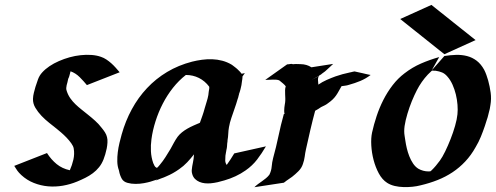

<svg xmlns="http://www.w3.org/2000/svg" viewBox="-20 -760 2056 796"><path d="M174.8 -125.5Q191.9 -98.6 214.8 -79.8Q237.8 -61 269.5 -54.2Q278.8 -74.7 284.2 -98.1Q289.6 -121.6 285.6 -144.5Q284.2 -153.8 275.6 -165.8Q267.1 -177.7 255.9 -189.5Q244.6 -201.2 233.2 -210.9Q221.7 -220.7 214.4 -226.6Q201.2 -237.3 184.3 -250.5Q167.5 -263.7 152.3 -279.5Q137.2 -295.4 126.7 -313Q116.2 -330.6 116.7 -350.1Q117.2 -362.8 120.4 -375.5Q123.5 -388.2 127 -399.9Q131.8 -415.5 137.7 -431.4Q143.6 -447.3 154.8 -459.5Q167.5 -473.6 185.3 -485.6Q203.1 -497.6 224.4 -506.8Q245.6 -516.1 268.6 -522.5Q291.5 -528.8 314.2 -531.2Q336.9 -533.7 358.6 -532.2Q380.4 -530.8 398.4 -524.4Q410.2 -520.5 420.9 -513.4Q431.6 -506.3 441.2 -497.8Q450.7 -489.3 459.5 -479.5Q468.3 -469.7 476.1 -460.4L340.3 -407.2Q327.1 -423.3 310.3 -440.2Q293.5 -457 272.5 -464.4Q270 -456.1 268.3 -448.2Q266.6 -440.4 262.7 -433.1Q262.7 -431.6 262.2 -430.7Q261.2 -424.3 259.5 -418.5Q257.8 -412.6 256.3 -406.7Q254.9 -400.9 254.6 -394.8Q254.4 -388.7 256.8 -382.3Q262.2 -365.7 271.7 -352.3Q281.2 -338.9 293 -327.6Q304.7 -316.4 317.6 -306.2Q330.6 -295.9 343.8 -285.2Q359.9 -272.5 374.8 -259Q389.6 -245.6 402.3 -229Q409.2 -220.7 415.3 -211.2Q421.4 -201.7 423.8 -190.9Q426.3 -181.2 425.5 -168.9Q424.8 -156.7 422.4 -144.3Q419.9 -131.8 416.3 -119.9Q412.6 -107.9 409.2 -99.1Q401.9 -80.6 390.6 -66.7Q379.4 -52.7 365 -42Q350.6 -31.2 334 -22.9Q317.4 -14.6 299.8 -7.3Q271.5 4.4 240.7 9.8Q210 15.1 179.4 12.5Q148.9 9.8 120.4 -1.5Q91.8 -12.7 68.4 -34.2Q62.5 -40 58.8 -43.9Q55.2 -47.9 52.2 -52Q49.3 -56.2 46.4 -60.8Q43.5 -65.4 39.1 -72.3Z M985.4 -443.4Q985.4 -440.9 985.1 -437.7Q984.9 -434.6 984.4 -430.7Q984.4 -428.7 983.4 -424.8Q982.4 -416 981 -407.2Q979.5 -398.4 977.1 -390.1Q976.1 -385.3 974.4 -380.6Q972.7 -376 971.2 -371.1Q971.2 -370.1 970.7 -368.4Q970.2 -366.7 969.7 -365Q969.2 -363.3 969.2 -362.5Q969.2 -361.8 969.2 -363.3Q968.8 -362.3 968.8 -361.3Q968.3 -358.4 967.3 -355.2Q966.3 -352.1 965.3 -349.6Q959.5 -329.1 952.1 -308.6Q945.8 -290 939.2 -271Q932.6 -252 929.2 -232.4Q926.8 -218.8 926.3 -205.3Q925.8 -191.9 923.3 -178.2Q923.3 -174.8 923.3 -175Q923.3 -175.3 922.9 -171.9Q922.9 -169.4 921.9 -164.6Q921.9 -159.2 921.4 -156.7Q921.4 -153.3 920.9 -150.4Q920.4 -147.5 919.9 -144L918.5 -137.7Q918 -134.8 917.7 -132.3Q917.5 -129.9 917 -129.4L916.5 -126L914.6 -114.7Q913.6 -103.5 913.8 -94Q914.1 -84.5 919.9 -76.2Q928.2 -87.4 935.8 -99.4Q943.4 -111.3 951.2 -124L1082.5 -153.3Q1065.4 -124 1045.9 -98.6Q1026.4 -73.2 998.5 -53.7Q978.5 -39.6 956.3 -29.3Q934.1 -19 910.6 -12.2Q896 -7.8 882.1 -4.6Q868.2 -1.5 853 0Q841.3 1 829.3 -0.2Q817.4 -1.5 806.9 -5.9Q796.4 -10.3 788.3 -18.3Q780.3 -26.4 776.9 -38.6Q774.4 -46.4 774.9 -54.4Q775.4 -62.5 776.9 -70.6Q778.3 -78.6 780 -86.7Q781.7 -94.7 782.7 -102.5L784.2 -120.1Q771 -103 756.1 -87.2Q741.2 -71.3 722.7 -58.6Q697.3 -40.5 670.4 -29.3Q659.2 -23.9 648.4 -20.5Q645.5 -19.5 640.9 -17.6Q636.2 -15.6 632.3 -14.2Q628.4 -12.7 626.2 -12Q624 -11.2 626.5 -12.7Q628.4 -13.7 630.1 -14.6Q631.8 -15.6 633.8 -16.6Q626 -14.2 618.7 -11.7Q611.3 -9.3 603.5 -6.8Q593.8 -3.9 576.9 -0.7Q560.1 2.4 542 2.4Q523.9 2.4 508.3 -2Q492.7 -6.3 485.4 -18.1Q476.6 -33.7 473.6 -51.3Q472.7 -53.2 472.7 -54.7Q466.8 -70.8 466.3 -90.1Q465.8 -109.4 468.3 -128.9Q470.7 -148.4 475.3 -167.5Q480 -186.5 484.4 -202.6Q500 -258.3 526.4 -306.9Q552.7 -355.5 589.4 -394.5Q626 -433.6 672.9 -461.7Q719.7 -489.7 776.4 -504.4Q795.9 -509.3 817.1 -512.2Q838.4 -515.1 859.6 -514.4Q880.9 -513.7 901.4 -508.3Q921.9 -502.9 939.9 -492.2Q940.4 -492.2 943.6 -489.7Q946.8 -487.3 950.9 -484.1Q955.1 -481 959 -477.8Q962.9 -474.6 964.8 -472.7Q971.2 -466.3 975.3 -462.2Q979.5 -458 981.9 -454.1L995.1 -457Q992.7 -453.6 990.5 -450.4Q988.3 -447.3 985.8 -443.8ZM716.3 -192.9Q723.6 -202.6 734.1 -211.2Q744.6 -219.7 757.1 -226.8Q769.5 -233.9 782.7 -239.7Q795.9 -245.6 808.6 -251Q808.6 -251 809.1 -252Q814.5 -267.1 819.6 -281.5Q824.7 -295.9 828.6 -311Q832.5 -325.2 836.9 -338.6Q841.3 -352.1 843.8 -366.2Q844.7 -369.6 844.7 -374.3Q844.7 -378.9 845.7 -382.3Q846.7 -387.2 847.4 -391.8Q848.1 -396.5 847.2 -400.9Q829.6 -424.3 804.7 -436.8Q779.8 -449.2 750.5 -449.2Q721.2 -426.3 697 -395.8Q672.9 -365.2 654.8 -330.1Q636.7 -294.9 624.8 -257.3Q612.8 -219.7 607.9 -183.1Q604.5 -158.2 605.7 -133.1Q606.9 -107.9 615.2 -84Q617.7 -78.1 620.6 -72.5Q623.5 -66.9 629.4 -64.5L630.9 -64Q634.3 -66.9 637.2 -70.3Q640.1 -73.7 642.6 -76.7Q655.3 -91.8 666 -108.6Q676.8 -125.5 687 -142.6Q693.8 -155.3 700.9 -168.2Q708 -181.2 716.3 -192.9ZM970.7 -373Q970.2 -372.6 970.2 -372.1V-370.1Q970.2 -372.1 970.7 -373Z M1170.4 -493.2Q1176.3 -493.2 1182.9 -494.6Q1189.5 -496.1 1194.8 -493.7Q1198.7 -494.1 1201.7 -494.4Q1204.6 -494.6 1207.5 -494.6Q1210.4 -494.6 1214.6 -494.4Q1218.8 -494.1 1225.6 -494.1Q1252 -493.7 1271 -481L1361.3 -495.1Q1350.1 -485.4 1339.1 -474.4Q1328.1 -463.4 1315.4 -455.1Q1314.5 -454.1 1314 -454.1L1312 -452.1L1302.7 -446.3Q1297.9 -438 1298.3 -428.5Q1298.8 -418.9 1299.8 -409.2Q1315.9 -420.4 1334.7 -428.7Q1353.5 -437 1371.1 -443.4Q1386.2 -448.7 1400.1 -452.4Q1414.1 -456.1 1429.7 -459.5Q1432.1 -460 1435.5 -460.7Q1439 -461.4 1442.4 -462.4Q1445.8 -463.4 1449.7 -463.9Q1468.8 -459.5 1483.4 -456.5Q1489.7 -455.1 1495.6 -453.6Q1501.5 -452.1 1506.3 -451.2Q1511.7 -449.7 1516.6 -449.2Q1496.1 -433.6 1473.6 -424.3Q1451.2 -415 1426.3 -408.2Q1419.4 -405.8 1411.1 -404.8Q1402.8 -403.8 1396 -402.8Q1389.2 -391.1 1384 -381.6Q1378.9 -372.1 1373 -363.8Q1367.2 -355.5 1359.4 -347.9Q1351.6 -340.3 1339.8 -332Q1333 -326.7 1326.9 -323.7Q1320.8 -320.8 1312 -316.4L1311 -315.9Q1305.7 -312 1299.6 -308.3Q1293.5 -304.7 1286.6 -300.8Q1275.9 -261.2 1266.6 -221.2Q1257.3 -181.2 1248.5 -141.1Q1245.1 -125.5 1243.2 -110.4Q1241.2 -95.2 1235.8 -80.1Q1230.5 -63.5 1217.3 -50.3Q1204.1 -37.1 1190.9 -26.9L1165.5 -9.3Q1164.6 -8.3 1163.1 -7.1Q1161.6 -5.9 1159.7 -4.9L1157.7 -2.9L1156.2 -2.4Q1155.3 -2 1155.8 -2.4L1034.7 16.1Q1042 8.8 1050 2.9Q1058.1 -2.9 1066.4 -8.8Q1074.7 -14.6 1082.5 -21Q1090.3 -27.3 1096.7 -35.6Q1105 -51.8 1106.4 -69.6Q1107.9 -87.4 1112.3 -104.5Q1125 -150.4 1134.5 -196Q1144 -241.7 1156.7 -287.1L1159.7 -288.1Q1158.2 -293.5 1158.2 -300.3Q1158.2 -307.1 1158.9 -313.7Q1159.7 -320.3 1160.6 -326.2Q1161.6 -332 1162.1 -335.4Q1163.1 -344.2 1162.8 -352.5Q1162.6 -360.8 1162.1 -369.4Q1161.6 -377.9 1161.9 -386Q1162.1 -394 1164.6 -402.3Q1160.6 -407.7 1153.8 -413.6Q1147 -419.4 1142.6 -422.9Q1138.7 -426.8 1133.8 -428.2H1133.3Q1127.9 -429.7 1122.1 -429.7Q1111.3 -430.2 1100.8 -429.4Q1090.3 -428.7 1079.6 -428.7ZM1275.9 -430.7Q1280.8 -433.1 1285.2 -435.5Q1289.6 -438 1294.4 -440.4L1302.7 -446.3Q1296.9 -442.9 1290.8 -439.2Q1284.7 -435.5 1280 -433.1Q1275.4 -430.7 1273.7 -429.7Q1272 -428.7 1275.9 -430.7ZM1139.6 -426.3 1135.3 -427.7Q1136.7 -427.2 1138.7 -426.5Q1140.6 -425.8 1139.6 -426.3ZM1131.8 -429.2 1128.4 -430.7Q1127 -431.2 1131.8 -429.2Z M1771.5 -471.2Q1772 -471.2 1772.2 -471.4Q1772.5 -471.7 1772.9 -471.7L1822.3 -527.8Q1846.7 -531.7 1870.6 -532.5Q1894.5 -533.2 1916.3 -527.6Q1938 -522 1956.1 -508.3Q1974.1 -494.6 1987.3 -470.7Q1992.7 -460 1996.6 -449Q2000.5 -438 2003.9 -426.3Q2010.7 -401.4 2014.2 -375.7Q2017.6 -350.1 2013.2 -324.7Q2012.2 -316.4 2010.5 -308.3Q2008.8 -300.3 2006.3 -292Q2005.4 -287.1 2004.4 -284.2Q2003.4 -279.3 2002.4 -276.4L2001.5 -273.4Q2001.5 -271.5 2000.5 -270.5V-270Q2000.5 -269.5 2000.2 -269Q2000 -268.6 2000 -268.1Q1999.5 -267.6 1999.5 -267.1Q1999 -266.6 1999 -265.6Q1996.6 -258.8 1994.6 -251.7Q1992.7 -244.6 1990.2 -237.8Q1982.4 -214.8 1973.4 -192.9Q1964.4 -170.9 1952.1 -150.4Q1933.1 -116.2 1908.9 -90.6Q1884.8 -64.9 1856.2 -45.9Q1827.6 -26.9 1794.4 -13.7Q1761.2 -0.5 1723.6 8.3Q1709 12.2 1690.4 14.2Q1671.9 16.1 1653.1 15.6Q1634.3 15.1 1616.5 11Q1598.6 6.8 1585 -2Q1564.5 -15.1 1550.5 -41Q1536.6 -66.9 1528.8 -96.9Q1521 -127 1519.3 -157.2Q1517.6 -187.5 1522.5 -210.4Q1529.8 -243.7 1541.3 -278.3Q1552.7 -313 1569.3 -345.7Q1585.9 -378.4 1607.9 -407Q1629.9 -435.5 1657.2 -456.1Q1689.5 -481 1725.3 -496.6Q1761.2 -512.2 1800.8 -523.4ZM1785.6 -466.8Q1784.7 -466.8 1780.3 -466.8Q1775.9 -466.8 1771 -467.3Q1769 -465.3 1768.1 -464.8Q1752.9 -451.2 1740.7 -436Q1728.5 -420.9 1717.8 -403.3Q1709 -388.7 1698 -365Q1687 -341.3 1677.7 -314.9Q1668.5 -288.6 1662.1 -262.2Q1655.8 -235.8 1655.8 -216.3Q1655.8 -206.5 1657.5 -196.3Q1659.2 -186 1660.6 -176.3Q1662.6 -162.1 1666.5 -145.5Q1670.4 -128.9 1676.8 -112.5Q1683.1 -96.2 1692.4 -82.3Q1701.7 -68.4 1714.4 -60.5Q1723.6 -55.2 1734.6 -52.2Q1745.6 -49.3 1756.8 -49.3L1764.2 -49.8Q1767.1 -51.8 1768.6 -53.2Q1778.3 -62.5 1787.1 -73Q1795.9 -83.5 1803.7 -94.2Q1814 -108.4 1825.7 -132.3Q1837.4 -156.2 1848.1 -183.6Q1858.9 -210.9 1866.7 -238.3Q1874.5 -265.6 1876.5 -286.1Q1878.4 -304.2 1876.7 -325.7Q1875 -347.2 1869.9 -368.4Q1864.7 -389.6 1856 -409.2Q1847.2 -428.7 1835 -442.4Q1824.7 -454.6 1813 -459.5Q1801.3 -464.4 1785.6 -466.8ZM1768.6 -739.7Q1814.5 -703.1 1860.1 -666.7Q1905.8 -630.4 1951.7 -593.8L1822.3 -535.2Q1776.4 -571.8 1730.7 -608.2Q1685.1 -644.5 1639.2 -681.2Z"/></svg>

Font: Autopia Bold Italic
Style: Bold Italic
Weight: 700
Italic angle: -104°
Designer: Antoine Gelgon
Foundry: Antoine Gelgon
Version: V.1.0